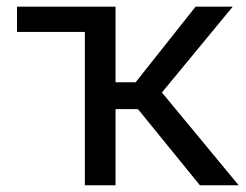

<svg xmlns="http://www.w3.org/2000/svg" viewBox="-20 -548 729 568"><path d="M388.2 -225.1H321.8V0H231V-453.6H30.3V-528.3H321.8V-304.7H381.3L558.6 -528.3H668.5L459 -274.4L686 0H571.3Z"/></svg>

Font: MAUL
Style: Regular
Weight: 400
Designer: MAUL
Version: Version 1.0; 2020; ttfautohint (v1.8.3)